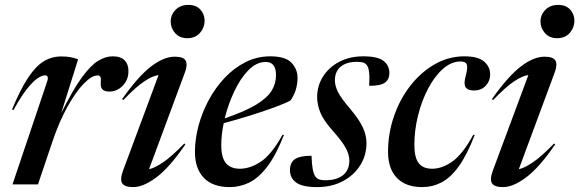

<svg xmlns="http://www.w3.org/2000/svg" viewBox="-20 -753 2366 784"><path d="M173 -421.5Q176.5 -431 174.8 -438.2Q173 -445.5 164 -445.5Q152.5 -445.5 134.8 -434.2Q117 -423 92 -392.2Q67 -361.5 35 -303.5L29 -306Q63.5 -388.5 94.8 -435.8Q126 -483 158.8 -502.8Q191.5 -522.5 230 -522.5Q251.5 -522.5 266.2 -519.8Q281 -517 299 -511L230 -291Q277 -385.5 313.5 -435.8Q350 -486 380.5 -504.5Q411 -523 440 -523Q473 -523 488.8 -506.8Q504.5 -490.5 504.5 -463.5Q504.5 -426.5 481 -402.8Q457.5 -379 426.5 -379Q388 -379 391.5 -415Q393 -433.5 390 -439.2Q387 -445 379 -445Q354.5 -445 321.8 -411.2Q289 -377.5 255.5 -317.2Q222 -257 195 -177.5L135 0H31Z M677 -665Q677 -692.5 696.8 -712.8Q716.5 -733 749.5 -733Q780.5 -733 798 -714Q815.5 -695 815.5 -668.5Q815.5 -641 796.8 -619Q778 -597 745 -597Q713.5 -597 695.2 -617.8Q677 -638.5 677 -665ZM482.5 -56.5 627.5 -446.5Q603.5 -443.5 569.8 -421.2Q536 -399 483.5 -344.5L478.5 -348Q543.5 -440.5 596 -481Q648.5 -521.5 693.5 -521.5Q729.5 -521.5 738.2 -505.2Q747 -489 735 -457L588.5 -62Q610.5 -66.5 645 -89.5Q679.5 -112.5 732.5 -167L737 -163.5Q673.5 -70.5 619.8 -29.8Q566 11 524 11Q489 11 479 -4.5Q469 -20 482.5 -56.5Z M1139.5 -202Q1106 -117 1070 -70.8Q1034 -24.5 996.2 -6.8Q958.5 11 918.5 11Q848.5 11 812.2 -27Q776 -65 776 -132.5Q776 -184.5 790.5 -239Q805 -293.5 832.2 -344.2Q859.5 -395 897.5 -435.2Q935.5 -475.5 982.5 -499.2Q1029.5 -523 1083.5 -523Q1145 -523 1170 -497Q1195 -471 1195 -434.5Q1195 -411.5 1188.2 -388Q1181.5 -364.5 1166 -342.5Q1143.5 -330.5 1100 -314.5Q1056.5 -298.5 1002.2 -281.5Q948 -264.5 893.5 -250Q883.5 -202 883.5 -161.5Q883.5 -109.5 902.5 -86.8Q921.5 -64 959.5 -64Q1001.5 -64 1045 -92.8Q1088.5 -121.5 1133.5 -202.5ZM1065 -500Q1027 -500 994 -466Q961 -432 936.2 -379Q911.5 -326 897.5 -269.5Q981.5 -298.5 1026.8 -326.2Q1072 -354 1089.5 -383Q1107 -412 1107 -446.5Q1107 -500 1065 -500Z M1252 -117Q1254 -50.5 1268 -32Q1275 -22.5 1285 -19.8Q1295 -17 1308 -17Q1355.5 -17 1381 -38Q1406.5 -59 1406.5 -97.5Q1406.5 -121 1392.2 -148Q1378 -175 1340 -217.5Q1302 -260 1288.5 -292.5Q1275 -325 1275 -356.5Q1275 -402.5 1298.8 -440.2Q1322.5 -478 1365 -500.5Q1407.5 -523 1463.5 -523Q1523 -523 1546.5 -504Q1570 -485 1570 -455Q1570 -429 1552.2 -415.8Q1534.5 -402.5 1487.5 -402.5Q1489.5 -440 1487 -459.2Q1484.5 -478.5 1478 -487Q1472 -495 1462 -497.8Q1452 -500.5 1437 -500.5Q1395 -500.5 1371.2 -480.8Q1347.5 -461 1347.5 -425Q1347.5 -402.5 1360 -377.5Q1372.5 -352.5 1410 -308.5Q1447.5 -264 1462 -231.8Q1476.5 -199.5 1476.5 -168.5Q1476.5 -118.5 1450.8 -77.8Q1425 -37 1379.5 -13Q1334 11 1275 11Q1214 11 1189 -7.8Q1164 -26.5 1164 -58Q1164 -89 1184.2 -103Q1204.5 -117 1252 -117Z M1861 -502Q1823 -502 1788.8 -471.8Q1754.5 -441.5 1728.2 -391.5Q1702 -341.5 1687 -281.5Q1672 -221.5 1672 -161.5Q1672 -109.5 1689.8 -86.8Q1707.5 -64 1744.5 -64Q1786 -64 1828 -94.2Q1870 -124.5 1912.5 -202.5L1918.5 -202Q1886.5 -119.5 1853 -73.2Q1819.5 -27 1782.5 -8Q1745.5 11 1704 11Q1636.5 11 1600.5 -26.8Q1564.5 -64.5 1564.5 -132.5Q1564.5 -208.5 1588.8 -278.5Q1613 -348.5 1656 -403.5Q1699 -458.5 1755.5 -490.8Q1812 -523 1876 -523Q1932.5 -523 1957 -501.5Q1981.5 -480 1981.5 -449Q1981.5 -422.5 1963.5 -403Q1945.5 -383.5 1915 -383.5Q1890 -383.5 1881.2 -397Q1872.5 -410.5 1882 -444.5Q1891 -479 1885.8 -490.5Q1880.5 -502 1861 -502Z M2187 -665Q2187 -692.5 2206.8 -712.8Q2226.5 -733 2259.5 -733Q2290.5 -733 2308 -714Q2325.5 -695 2325.5 -668.5Q2325.5 -641 2306.8 -619Q2288 -597 2255 -597Q2223.5 -597 2205.2 -617.8Q2187 -638.5 2187 -665ZM1992.5 -56.5 2137.5 -446.5Q2113.5 -443.5 2079.8 -421.2Q2046 -399 1993.5 -344.5L1988.5 -348Q2053.5 -440.5 2106 -481Q2158.5 -521.5 2203.5 -521.5Q2239.5 -521.5 2248.2 -505.2Q2257 -489 2245 -457L2098.5 -62Q2120.5 -66.5 2155 -89.5Q2189.5 -112.5 2242.5 -167L2247 -163.5Q2183.5 -70.5 2129.8 -29.8Q2076 11 2034 11Q1999 11 1989 -4.5Q1979 -20 1992.5 -56.5Z"/></svg>

Font: Newsreader 72pt Medium
Style: Italic
Weight: 500
Italic angle: -17°
Designer: Hugues Gentile
Foundry: Production Type
Version: Version 1.003; ttfautohint (v1.8.3)